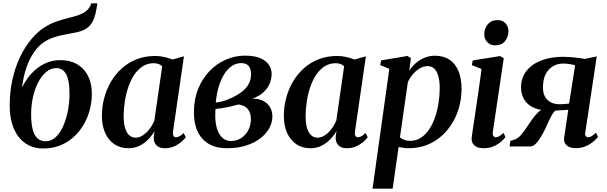

<svg xmlns="http://www.w3.org/2000/svg" viewBox="-20 -882 3652 1156"><path d="M566 -862 561.5 -832Q555 -791.5 542.5 -762.2Q530 -733 506.5 -714.8Q483 -696.5 442.5 -687.5Q432.5 -685.5 421 -683.5Q409.5 -681.5 397.5 -679Q375 -675 349 -669.5Q323 -664 295.5 -654Q268 -644 241.5 -626Q211.5 -606 185 -568Q158.5 -530 139.5 -476.2Q120.5 -422.5 112.5 -354Q134 -400 167.8 -437.5Q201.5 -475 246 -497.5Q290.5 -520 344.5 -520Q401.5 -520 443.8 -495.8Q486 -471.5 509.5 -426Q533 -380.5 533 -317Q533 -256.5 513.8 -198.2Q494.5 -140 457 -92.5Q419.5 -45 364.5 -16.5Q309.5 12 238 12Q192.5 12 155.8 -5.8Q119 -23.5 92.8 -57Q66.5 -90.5 52.5 -138Q38.5 -185.5 38.5 -245.5Q38.5 -330 55 -403.8Q71.5 -477.5 100.5 -538.2Q129.5 -599 167.2 -644.2Q205 -689.5 247 -717Q281 -738.5 315.8 -751Q350.5 -763.5 383 -771.5Q415.5 -779.5 443.8 -788.2Q472 -797 493 -811.2Q514 -825.5 525.5 -850.5L530 -862ZM319 -472Q285.5 -472 257.5 -448.2Q229.5 -424.5 209 -384.5Q188.5 -344.5 177.8 -294.2Q167 -244 167.5 -190.5Q167.5 -141.5 176 -105.8Q184.5 -70 204 -50.8Q223.5 -31.5 255 -31.5Q290.5 -31.5 317.2 -57.8Q344 -84 362.2 -126.8Q380.5 -169.5 389.8 -220.5Q399 -271.5 398.5 -321.5Q398 -399.5 378 -435.8Q358 -472 319 -472Z M1022 -92.5Q1019 -71.5 1024.8 -63.5Q1030.5 -55.5 1040.5 -55.5Q1049.5 -55.5 1060.5 -61.5Q1071.5 -67.5 1085.5 -81L1098.5 -55.5Q1091 -45 1073.5 -29.2Q1056 -13.5 1030.2 -1.5Q1004.5 10.5 972 10.5Q938.5 10.5 921.2 -8Q904 -26.5 905.5 -58.5L910.5 -93Q896.5 -68 873.8 -44Q851 -20 821 -4.8Q791 10.5 754.5 10.5Q704.5 10.5 668.2 -14Q632 -38.5 612.8 -82.5Q593.5 -126.5 593.5 -185.5Q593.5 -238 607 -290Q620.5 -342 647 -388Q673.5 -434 712.5 -469.5Q751.5 -505 802.2 -525Q853 -545 915 -545Q942.5 -545 969.8 -538.8Q997 -532.5 1018.5 -523.5L1087.5 -543ZM956.5 -483Q948.5 -491 935.8 -496.2Q923 -501.5 906 -501.5Q867.5 -501.5 838 -482Q808.5 -462.5 787 -429.8Q765.5 -397 751.8 -355.5Q738 -314 731.2 -269.5Q724.5 -225 724.5 -183Q724.5 -138 733.8 -109.2Q743 -80.5 759 -66.8Q775 -53 796 -53Q813.5 -53 830.2 -61.5Q847 -70 862 -84.5Q877 -99 889 -117.5Q901 -136 909.5 -156.5Z M1347 10.5Q1295.5 10.5 1258 -5.2Q1220.5 -21 1195.8 -49.8Q1171 -78.5 1159.2 -118Q1147.5 -157.5 1147.5 -206Q1147.5 -284 1173 -346.8Q1198.5 -409.5 1242 -454.5Q1285.5 -499.5 1340.5 -523.2Q1395.5 -547 1454.5 -547Q1512.5 -547 1547.8 -531.5Q1583 -516 1599.2 -491Q1615.5 -466 1615.5 -437.5Q1615.5 -406 1603 -377Q1590.5 -348 1565 -325.2Q1539.5 -302.5 1500 -288.5Q1538 -288.5 1564.8 -274.5Q1591.5 -260.5 1605.8 -236.5Q1620 -212.5 1620 -181.5Q1620 -144.5 1601.2 -110.2Q1582.5 -76 1547 -48.8Q1511.5 -21.5 1460.8 -5.5Q1410 10.5 1347 10.5ZM1371.5 -33Q1404 -33 1431 -50Q1458 -67 1474 -96.5Q1490 -126 1490.5 -164Q1490.5 -192.5 1481.2 -211Q1472 -229.5 1455 -239.8Q1438 -250 1415.5 -253Q1406.5 -251 1394.8 -247.8Q1383 -244.5 1369.5 -241.2Q1356 -238 1341 -235Q1327 -232.5 1311.2 -230Q1295.5 -227.5 1277.5 -226Q1277 -217 1276.5 -206.5Q1276 -196 1276 -185Q1276 -143 1286.2 -108.5Q1296.5 -74 1317.8 -53.5Q1339 -33 1371.5 -33ZM1279 -264.5Q1298.5 -267 1315.8 -271.2Q1333 -275.5 1348.5 -281.5Q1364 -287.5 1378 -294.5Q1412 -310.5 1437.5 -330.5Q1463 -350.5 1477.2 -376.2Q1491.5 -402 1491.5 -434Q1491.5 -468.5 1477 -485.2Q1462.5 -502 1432.5 -502Q1399.5 -502 1372.8 -482.5Q1346 -463 1326.5 -429.5Q1307 -396 1295 -353.2Q1283 -310.5 1279 -264.5Z M2117.5 -92.5Q2114.5 -71.5 2120.2 -63.5Q2126 -55.5 2136 -55.5Q2145 -55.5 2156 -61.5Q2167 -67.5 2181 -81L2194 -55.5Q2186.5 -45 2169 -29.2Q2151.5 -13.5 2125.8 -1.5Q2100 10.5 2067.5 10.5Q2034 10.5 2016.8 -8Q1999.5 -26.5 2001 -58.5L2006 -93Q1992 -68 1969.2 -44Q1946.5 -20 1916.5 -4.8Q1886.5 10.5 1850 10.5Q1800 10.5 1763.8 -14Q1727.5 -38.5 1708.2 -82.5Q1689 -126.5 1689 -185.5Q1689 -238 1702.5 -290Q1716 -342 1742.5 -388Q1769 -434 1808 -469.5Q1847 -505 1897.8 -525Q1948.5 -545 2010.5 -545Q2038 -545 2065.2 -538.8Q2092.5 -532.5 2114 -523.5L2183 -543ZM2052 -483Q2044 -491 2031.2 -496.2Q2018.5 -501.5 2001.5 -501.5Q1963 -501.5 1933.5 -482Q1904 -462.5 1882.5 -429.8Q1861 -397 1847.2 -355.5Q1833.5 -314 1826.8 -269.5Q1820 -225 1820 -183Q1820 -138 1829.2 -109.2Q1838.5 -80.5 1854.5 -66.8Q1870.5 -53 1891.5 -53Q1909 -53 1925.8 -61.5Q1942.5 -70 1957.5 -84.5Q1972.5 -99 1984.5 -117.5Q1996.5 -136 2005 -156.5Z M2223 254 2324 -467.5 2269 -490.5 2274.5 -518.5 2433.5 -545 2454 -532 2444 -456Q2459.5 -481 2483 -501.5Q2506.5 -522 2536 -534.2Q2565.5 -546.5 2598.5 -546.5Q2650.5 -546.5 2686.2 -522.8Q2722 -499 2740.5 -454Q2759 -409 2759 -345Q2759 -292 2745.2 -240.5Q2731.5 -189 2704.8 -143.8Q2678 -98.5 2639.2 -63.8Q2600.5 -29 2550.2 -9.2Q2500 10.5 2440 10.5Q2425.5 10.5 2410 8.2Q2394.5 6 2380 3L2344 254ZM2388 -55Q2398.5 -45.5 2413.8 -39.8Q2429 -34 2449 -34Q2486 -34 2515 -53.2Q2544 -72.5 2565.2 -105Q2586.5 -137.5 2600.2 -178.8Q2614 -220 2620.8 -264.5Q2627.5 -309 2627.5 -351.5Q2627.5 -392.5 2619.5 -422Q2611.5 -451.5 2595.5 -467.8Q2579.5 -484 2554.5 -484Q2529.5 -484 2506 -469.5Q2482.5 -455 2464 -432.8Q2445.5 -410.5 2435.5 -386.5Z M2892 10.5Q2869 10.5 2852 3.2Q2835 -4 2826.2 -19Q2817.5 -34 2820.5 -57.5Q2822 -72.5 2826.8 -103Q2831.5 -133.5 2837.8 -175Q2844 -216.5 2851 -265Q2858 -313.5 2865.5 -365Q2873 -416.5 2879.5 -466.5L2821 -490L2826 -518L2991 -544.5L3013 -531.5L2947.5 -89.5Q2945 -71.5 2950.2 -63.5Q2955.5 -55.5 2964.5 -55.5Q2974.5 -55.5 2985 -61.2Q2995.5 -67 3011.5 -82L3023.5 -56.5Q3015 -45 2997.2 -29.2Q2979.5 -13.5 2953 -1.5Q2926.5 10.5 2892 10.5ZM2961 -609Q2931.5 -609 2913.2 -629Q2895 -649 2895.5 -676.5Q2896.5 -712.5 2917.8 -736.8Q2939 -761 2974.5 -761Q3007 -761 3024.2 -741Q3041.5 -721 3041.5 -695Q3041 -658.5 3020.2 -633.8Q2999.5 -609 2961 -609Z M3568.5 -83 3580.5 -58Q3573.5 -48 3555.2 -31.8Q3537 -15.5 3509.2 -2.8Q3481.5 10 3445.5 10Q3411 10 3392.5 -6.2Q3374 -22.5 3376 -48.5L3401.5 -221Q3391.5 -220 3377 -219.2Q3362.5 -218.5 3347.8 -217.5Q3333 -216.5 3322.5 -216Q3309.5 -202.5 3298.2 -181.5Q3287 -160.5 3276 -135.2Q3265 -110 3251.5 -84Q3232 -47.5 3212.5 -23.8Q3193 0 3170 0H3048L3053 -33.5L3075.5 -41Q3096 -47 3113.8 -66.2Q3131.5 -85.5 3148.2 -111Q3165 -136.5 3182.5 -161.5Q3200 -186.5 3219.5 -205.2Q3239 -224 3262 -229L3280.5 -217Q3237.5 -217.5 3206.5 -228.5Q3175.5 -239.5 3155.8 -258.5Q3136 -277.5 3126.8 -302.2Q3117.5 -327 3117 -354.5Q3117 -412.5 3149 -454Q3181 -495.5 3238.5 -517.8Q3296 -540 3371.5 -540Q3390 -540 3411.8 -538.5Q3433.5 -537 3456.2 -534.2Q3479 -531.5 3500.5 -527L3573 -542.5L3503.5 -82Q3501 -67 3507.8 -61.2Q3514.5 -55.5 3521 -55.5Q3530.5 -55.5 3542.5 -62.5Q3554.5 -69.5 3568.5 -83ZM3406.5 -258.5 3442.5 -488Q3436.5 -491 3424.5 -493.5Q3412.5 -496 3398.2 -497.8Q3384 -499.5 3371 -499.5Q3339 -499.5 3311 -484.2Q3283 -469 3266 -436.8Q3249 -404.5 3249 -353Q3249 -309 3275.2 -281.8Q3301.5 -254.5 3350 -254.5Q3359.5 -254.5 3370.5 -255Q3381.5 -255.5 3391.5 -256.8Q3401.5 -258 3406.5 -258.5Z"/></svg>

Font: Merriweather 72pt SemiBold
Style: Italic
Weight: 600
Italic angle: -7.8°
Version: Version 2.101